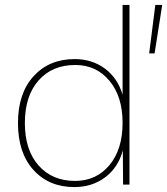

<svg xmlns="http://www.w3.org/2000/svg" viewBox="-20 -750 679 780"><path d="M478 -365V-730H506V0H480L479 -139Q460 -69 407 -29.5Q354 10 282 10Q179 10 116 -59.5Q53 -129 53 -250Q53 -371 116.5 -440.5Q180 -510 283 -510Q354 -510 406 -471.5Q458 -433 478 -365ZM611 -730H639L608 -533H586ZM285 -15Q371 -15 424.5 -79Q478 -143 478 -251Q478 -358 424.5 -422Q371 -486 286 -486Q192 -486 136.5 -423Q81 -360 81 -250Q81 -141 136.5 -78Q192 -15 285 -15Z"/></svg>

Font: Elaine Sans ExtraLight
Style: Regular
Weight: 275
Designer: Wei Huang
Foundry: Wei Huang
Version: Version 2.001;December 24, 2019;FontCreator 12.0.0.2547 64-b